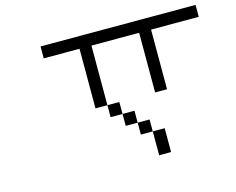

<svg xmlns="http://www.w3.org/2000/svg" viewBox="-96 -830 1193 972"><g transform="rotate(-15 500.0 -344.0)"><path d="M1000 -625V-687.5H187.5V-625H375V-312.5H437.5V-250H500V-187.5H562.5V-125H625Q625 -125 625 0H687.5Q687.5 0 687.5 -125H625V-187.5H562.5V-250H500V-312.5H437.5V-625H687.5V-312.5H750V-625Z"/></g></svg>

Font: CalcUnifontExMono
Style: Regular
Weight: 500
Version: Version 15.0.06